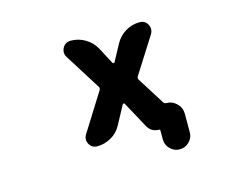

<svg xmlns="http://www.w3.org/2000/svg" viewBox="-91 -671 1182 933"><g transform="rotate(-15 500.0 -204.5)"><path d="M638.7 51.8V5.9Q638.7 1 634.8 1Q594.7 1 576.2 -33.2L504.9 -164.1Q502.9 -167 500 -167Q497.1 -167 495.1 -164.1L444.3 -70.3Q426.8 -37.1 393.6 -18.1Q360.4 1 323.2 1Q295.9 1 283.2 -22.5Q277.3 -33.2 277.3 -43.9Q277.3 -56.6 284.2 -68.4L404.3 -259.8Q409.2 -267.6 404.3 -276.4L291 -457Q283.2 -468.8 283.2 -481.4Q283.2 -492.2 289.1 -503.9Q302.7 -528.3 330.1 -528.3Q369.1 -528.3 402.8 -508.3Q436.5 -488.3 455.1 -454.1L499 -371.1Q501 -369.1 503.9 -369.1Q506.8 -369.1 508.8 -371.1L554.7 -456.1Q573.2 -489.3 606 -508.8Q638.7 -528.3 676.8 -528.3Q704.1 -528.3 716.8 -504.9Q722.7 -493.2 722.7 -482.4Q722.7 -470.7 715.8 -458L600.6 -276.4Q595.7 -267.6 600.6 -259.8L686.5 -123Q691.4 -115.2 700.2 -115.2Q730.5 -115.2 752.4 -93.8Q774.4 -72.3 774.4 -41V51.8Q774.4 79.1 754.4 99.1Q734.4 119.1 706.5 119.1Q678.7 119.1 658.7 99.1Q638.7 79.1 638.7 51.8Z"/></g></svg>

Font: Rounded-X Mgen+ 1m bold
Style: Bold
Weight: 700
Designer: [Source Han Sans]
Ryoko NISHIZUKA  (kana & ideographs); Paul D. Hunt (Latin, Greek & Cyrillic); Wenlong ZHANG  (bopomofo
Version: Version 1.059.20150602